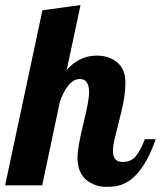

<svg xmlns="http://www.w3.org/2000/svg" viewBox="-58 -720 625 746"><path d="M380.9 -133.8Q380.9 -90.8 417.5 -90.8Q451.2 -90.8 469.2 -112.3Q487.3 -133.8 504.9 -179.2H546.9Q488.8 -10.7 389.6 3.9Q374 5.9 351.1 5.9Q328.1 5.9 305.7 -3.9Q243.2 -30.3 243.2 -106.9Q243.2 -147.9 265.6 -237.8Q288.1 -327.6 288.1 -361.8Q288.1 -413.1 252 -413.1Q215.8 -413.1 187.5 -356Q179.2 -339.8 173.8 -320.8L106 0H-38.1L106.9 -680.2L254.9 -700.2L201.2 -448.2Q250 -503.9 317.9 -503.9Q365.7 -503.9 397.5 -477.5Q429.2 -451.2 429.2 -399.4Q429.2 -347.7 412.6 -282.2L388.7 -185.5Q380.9 -153.8 380.9 -133.8Z"/></svg>

Font: UVF Lobster12
Style: Regular
Weight: 400
Designer: Pablo Impallari
Foundry: Pablo Impallari. www.impallari.com
Version: Version 1.004